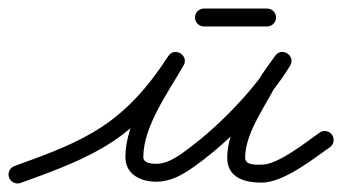

<svg xmlns="http://www.w3.org/2000/svg" viewBox="-34 -405 802 450"><path d="M14.1 23.8C14.1 23.8 14.1 23.8 14.1 23.8C192 -40 284 -79 395.6 -250.5C403 -261.9 397.4 -273.3 388.3 -278.9C379.1 -284.4 366.5 -284.2 359.8 -272.4C320 -202.6 259.9 -118.7 259.9 -36.7C259.9 4.3 296.5 20.9 332.2 20.9C373.8 20.9 408 -4.3 439.7 -28.3C513.1 -83.8 598.6 -172.6 646 -251.2C652.9 -262.7 648.1 -273.9 639.5 -279.6C630.9 -285.2 618.7 -285.1 610.9 -274.2C596.5 -253.9 581.1 -233.9 568.8 -212.4C568.8 -212.4 568.7 -212.3 568.6 -212.2C568.6 -212.1 568.5 -212 568.5 -212C539.7 -158.7 498.6 -97.3 498.6 -35.4C498.6 11.7 539.4 23 579 23C630.6 23 698.3 -31.3 739 -59.8C748.5 -66.4 750.9 -79.5 744.2 -89C737.6 -98.5 724.5 -100.9 715 -94.2C715 -94.2 715 -94.2 715 -94.2C683.8 -72.4 618.1 -19 579 -19C565.7 -19 540.6 -17 540.6 -35.4C540.6 -88.6 580.5 -145.8 605.5 -192C605.5 -192 605.4 -191.9 605.4 -191.8C605.3 -191.7 605.2 -191.6 605.2 -191.6C616.8 -211.9 631.6 -230.8 645.1 -249.8C652.9 -260.8 647.6 -272.4 638.6 -278.2C629.7 -284.1 617 -284.4 610 -272.8C565.4 -198.8 483.5 -114.1 414.3 -61.7C391 -44.1 363 -21.1 332.2 -21.1C321.6 -21.1 301.9 -22.3 301.9 -36.7C301.9 -109.3 360.7 -189.2 396.2 -251.6C403 -263.4 397.7 -274.6 388.9 -279.9C380.1 -285.3 367.8 -284.8 360.4 -273.5C255.9 -112.9 166.4 -75.5 -0.1 -15.8C-11 -11.9 -16.7 0.2 -12.8 11.1C-8.9 22 3.2 27.7 14.1 23.8ZM444 -343C444 -343 444 -343 444 -343C493.3 -343 542.7 -343 592 -343C603.6 -343 613 -352.4 613 -364C613 -375.6 603.6 -385 592 -385C592 -385 592 -385 592 -385C542.7 -385 493.3 -385 444 -385C432.4 -385 423 -375.6 423 -364C423 -352.4 432.4 -343 444 -343Z"/></svg>

Font: FRB American Cursive Guidelines Medium
Style: Italic
Weight: 500
Italic angle: -25°
Version: Version 2.0;Modular Font Editor K font №1